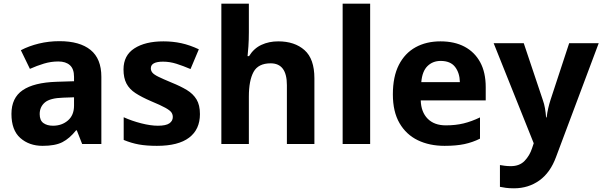

<svg xmlns="http://www.w3.org/2000/svg" viewBox="-20 -780 3263 1040"><path d="M302 -557Q412 -557 470.5 -509.5Q529 -462 529 -364V0H425L396 -74H392Q357 -30 318 -10Q279 10 211 10Q138 10 90 -32.5Q42 -75 42 -163Q42 -250 103 -291.5Q164 -333 286 -337L381 -340V-364Q381 -407 358.5 -427Q336 -447 296 -447Q256 -447 218 -435.5Q180 -424 142 -407L93 -508Q137 -531 190.5 -544Q244 -557 302 -557ZM323 -251Q251 -249 223 -225Q195 -201 195 -162Q195 -128 215 -113.5Q235 -99 267 -99Q315 -99 348 -127.5Q381 -156 381 -208V-253Z M1063 -162Q1063 -79 1004.5 -34.5Q946 10 830 10Q773 10 732 2.5Q691 -5 650 -22V-145Q694 -125 745 -112Q796 -99 835 -99Q879 -99 897.5 -112Q916 -125 916 -146Q916 -160 908.5 -171Q901 -182 876 -196Q851 -210 798 -232Q747 -254 714 -275.5Q681 -297 665 -327.5Q649 -358 649 -404Q649 -480 708 -518Q767 -556 865 -556Q916 -556 962 -546Q1008 -536 1057 -513L1012 -406Q972 -423 936 -434.5Q900 -446 863 -446Q830 -446 813.5 -437Q797 -428 797 -410Q797 -397 805.5 -386.5Q814 -376 838.5 -364Q863 -352 911 -332Q958 -313 992 -292.5Q1026 -272 1044.5 -241.5Q1063 -211 1063 -162Z M1328 -605Q1328 -565 1325.5 -528Q1323 -491 1321 -476H1329Q1355 -518 1396 -537Q1437 -556 1487 -556Q1576 -556 1629.5 -508.5Q1683 -461 1683 -356V0H1534V-319Q1534 -437 1446 -437Q1379 -437 1353.5 -390.5Q1328 -344 1328 -257V0H1179V-760H1328Z M1985 0H1836V-760H1985Z M2366 -556Q2442 -556 2496.5 -527Q2551 -498 2581 -443Q2611 -388 2611 -308V-236H2259Q2261 -173 2296.5 -137Q2332 -101 2395 -101Q2448 -101 2491 -111.5Q2534 -122 2580 -144V-29Q2540 -9 2495.5 0.5Q2451 10 2388 10Q2306 10 2243 -20.5Q2180 -51 2144 -113Q2108 -175 2108 -269Q2108 -365 2140.5 -428.5Q2173 -492 2231 -524Q2289 -556 2366 -556ZM2367 -450Q2324 -450 2295.5 -422Q2267 -394 2262 -335H2471Q2470 -385 2445 -417.5Q2420 -450 2367 -450Z M2654 -546H2817L2920 -239Q2928 -217 2932 -193.5Q2936 -170 2938 -144H2941Q2944 -170 2949.5 -193.5Q2955 -217 2962 -239L3063 -546H3223L2992 70Q2961 155 2901.5 197.5Q2842 240 2764 240Q2739 240 2720.5 237.5Q2702 235 2688 232V114Q2699 116 2714.5 118Q2730 120 2747 120Q2794 120 2821.5 91.5Q2849 63 2862 23L2871 -4Z"/></svg>

Font: Noto Sans Ol Chiki
Style: Regular
Weight: 400
Designer: Monotype Design Team, Lewis McGuffie
Foundry: Monotype Imaging Inc.
Version: Version 2.003